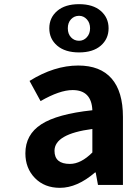

<svg xmlns="http://www.w3.org/2000/svg" viewBox="-20 -889 631 923"><path d="M268 14Q194 14 148 -33Q102 -80 102 -152Q102 -242 178.5 -291.5Q255 -341 424 -359Q420 -456 329 -456Q267 -456 175 -403L122 -500Q241 -574 356 -574Q462 -574 516.5 -511.5Q571 -449 571 -327V0H451L440 -60H437Q351 14 268 14ZM316 -101Q369 -101 424 -156V-269Q242 -245 242 -164Q242 -101 316 -101ZM464.5 -669.5Q427 -637 360 -637Q293 -637 255 -669.5Q217 -702 217 -753Q217 -804 255 -836.5Q293 -869 360 -869Q427 -869 464.5 -836.5Q502 -804 502 -753Q502 -702 464.5 -669.5ZM360 -693Q382 -693 397.5 -710Q413 -727 413 -753Q413 -779 397.5 -796Q382 -813 360 -813Q337 -813 321.5 -796.5Q306 -780 306 -753Q306 -726 321.5 -709.5Q337 -693 360 -693Z"/></svg>

Font: NotoSansHansBold
Style: Bold
Weight: 700
Designer: Ryoko NISHIZUKA  (kana & ideographs); Paul D. Hunt (Latin, Greek & Cyrillic); Wenlong ZHANG  (bopomofo); Sandoll Communi
Foundry: Adobe Systems Incorporated
Version: Version 1.00;December 8, 2021;FontCreator 13.0.0.2675 64-bit